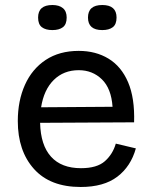

<svg xmlns="http://www.w3.org/2000/svg" viewBox="-20 -733 605 766"><path d="M302 13Q180 13 115.5 -59Q51 -131 51 -250Q51 -331 79.5 -394.5Q108 -458 162.5 -494Q217 -530 294 -530Q362 -530 413 -499Q464 -468 491 -405Q518 -342 515 -245L140 -243Q142 -154 183.5 -108Q225 -62 303 -62Q367 -62 398.5 -90Q430 -118 442 -160L522 -141Q502 -69 448 -28Q394 13 302 13ZM294 -453Q234 -453 194.5 -414Q155 -375 144 -305L429 -307Q424 -380 386.5 -416.5Q349 -453 294 -453ZM388 -613Q331 -613 331 -663Q331 -713 388 -713Q445 -713 445 -663Q445 -636 430 -624.5Q415 -613 388 -613ZM189 -613Q162 -613 147 -624.5Q132 -636 132 -663Q132 -713 189 -713Q216 -713 231 -700.5Q246 -688 246 -663Q246 -636 231 -624.5Q216 -613 189 -613Z"/></svg>

Font: Bricolage Grotesque 10pt
Style: Regular
Weight: 400
Designer: Mathieu Triay
Foundry: Atelier Triay
Version: Version 1.000; ttfautohint (v1.8.4.7-5d5b);gftools[0.9.32]